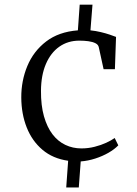

<svg xmlns="http://www.w3.org/2000/svg" viewBox="-20 -702 606 848"><path d="M74 -270.5Q73.5 -345 100.8 -410.5Q128 -476 183.8 -518.8Q239.5 -561.5 324 -568L332 -681.5H388.5L379.5 -568Q403.5 -565.5 425.2 -560.2Q447 -555 464.2 -549.2Q481.5 -543.5 492.5 -539L487.5 -396.5H437.5L416.5 -492.5Q414.5 -504.5 401.8 -511Q389 -517.5 370.2 -520Q351.5 -522.5 330.5 -522.5Q280 -522.5 242 -495.8Q204 -469 182.8 -419.5Q161.5 -370 161 -301.5Q160.5 -236.5 174.2 -188.2Q188 -140 212 -108.8Q236 -77.5 268.8 -62Q301.5 -46.5 339.5 -46.5Q370 -46.5 398.2 -53.8Q426.5 -61 449.2 -71.5Q472 -82 486.5 -92.5L502.5 -60Q485.5 -42.5 459 -27.2Q432.5 -12 400.8 -1.8Q369 8.5 336.5 11L328 126H272.5L281 8Q213.5 -1.5 167.5 -40.5Q121.5 -79.5 98 -139Q74.5 -198.5 74 -270.5Z"/></svg>

Font: Merriweather 20pt Light
Style: Regular
Weight: 300
Version: Version 2.100